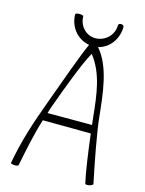

<svg xmlns="http://www.w3.org/2000/svg" viewBox="-142 -1057 866 1150"><g transform="rotate(15 291.0 -482.0)"><path d="M88 0C108 -99 126 -193 158 -296L456 -294C470 -180 487 -59 502 5C503 10 514 11 528 8C541 5 551 -1 550 -5C522 -136 488 -318 480 -401C465 -544 450 -707 364 -805C431 -820 480 -885 480 -960C480 -968 472 -974 462 -974C452 -974 445 -968 445 -960C445 -900 394 -852 334 -852C276 -852 231 -901 231 -960C231 -964 220 -968 206 -968C192 -968 181 -964 181 -960C181 -882 235 -816 309 -804C281 -746 203 -531 158 -406C109 -272 67 -149 40 0C40 4 51 7 64 8C77 8 88 5 88 0ZM190 -394C235 -517 295 -680 338 -756C417 -657 431 -525 444 -399C446 -382 448 -363 450 -345H174C179 -361 184 -378 190 -394Z"/></g></svg>

Font: Nupuram Condensed Thin
Style: Regular
Weight: 100
Width: 3
Designer: Santhosh Thottingal (santhosh.thottingal@gmail.com)
Foundry: SMC
Version: Version 1.000